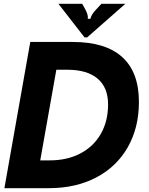

<svg xmlns="http://www.w3.org/2000/svg" viewBox="-20 -982 777 1002"><path d="M3 0 138 -763H360Q531 -763 618 -684Q705 -605 705 -450Q705 -316 647 -214Q589 -112 482.5 -56Q376 0 235 0ZM239 -145Q331 -145 400 -181.5Q469 -218 506.5 -284Q544 -350 544 -437Q544 -526 489 -572Q434 -618 332 -618H274L190 -145ZM421 -787 285 -962H409L423 -937Q442 -904 438 -884H452Q456 -907 486 -937L509 -962H634L435 -787Z"/></svg>

Font: Open Sauce Sans ExBold Italic
Style: Regular
Weight: 800
Italic angle: -10°
Designer: Alfredo Marco Pradil
Foundry: Creative Sauce Fz LLC
Version: Version 1.477